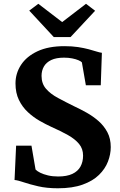

<svg xmlns="http://www.w3.org/2000/svg" viewBox="-20 -1000 643 1031"><path d="M290.8 11Q231.3 11 185.3 0.4Q139.3 -10.3 107.4 -21.1Q75.5 -32 58.1 -33.5L66.5 -217.8H149L170.9 -89.7Q179.1 -80.9 196.2 -72.4Q213.4 -63.9 237.8 -58.1Q262.3 -52.3 292.1 -52.3Q338.9 -52.3 368.5 -66.2Q398.1 -80.1 412.1 -105.5Q426.1 -130.8 426.1 -164.5Q426.1 -201.2 404.5 -227.2Q383 -253.2 344.7 -274.8Q306.4 -296.3 255.1 -319Q225.8 -332.4 192.5 -351.4Q159.1 -370.5 129.7 -397.8Q100.2 -425.1 81.7 -463Q63.2 -500.9 63.2 -552Q63.2 -606.1 93 -651.7Q122.8 -697.3 181.3 -724.7Q239.8 -752.1 326 -752.1Q366.8 -752.1 399.1 -747.2Q431.3 -742.2 456 -735.6Q480.7 -728.9 498.4 -723.3Q516.1 -717.7 527.1 -716.5L521.1 -542.2H441L419.7 -665.1Q414.9 -670.7 401.2 -676.6Q387.6 -682.4 367.8 -686.4Q348 -690.4 323.9 -690.4Q281.7 -690.4 255.1 -677.7Q228.6 -665 215.8 -643Q203.1 -620.9 203.1 -592.5Q203.1 -551.1 227.1 -523.3Q251 -495.6 291.5 -473.9Q331.9 -452.1 380.2 -428.4Q412.1 -413.6 446.1 -394.5Q480.1 -375.3 509.3 -349.8Q538.4 -324.2 556.6 -290Q574.7 -255.8 574.7 -210Q574.7 -171.5 559.7 -132.4Q544.6 -93.2 511.5 -60.8Q478.4 -28.3 423.9 -8.7Q369.5 11 290.8 11ZM268.8 -801 137 -943 185.8 -979.6 313.8 -881.4 441.9 -979.6 490.7 -942.2 358.9 -801Z"/></svg>

Font: Merriweather Light
Style: Regular
Weight: 300
Designer: Eben Sorkin
Foundry: Eben Sorkin
Version: Version 2.100